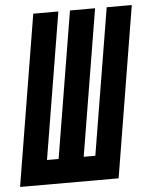

<svg xmlns="http://www.w3.org/2000/svg" viewBox="-71 -779 650 823"><g transform="rotate(-5 254.5 -367.5)"><path d="M-18 0 103 -735H211L107 -105H157L261 -735H369L265 -105H315L419 -735H527L406 0Z"/></g></svg>

Font: Iosevka Curly XBdObl
Style: Regular
Weight: 800
Italic angle: -9°
Monospace: yes
Designer: Belleve Invis
Foundry: Belleve Invis
Version: Version 11.1.0; ttfautohint (v1.8.3)